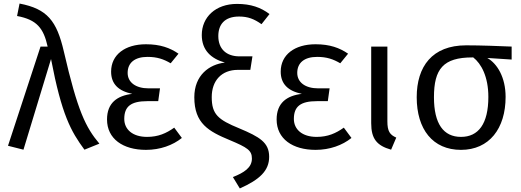

<svg xmlns="http://www.w3.org/2000/svg" viewBox="-20 -830 2932 1080"><path d="M90 -810 76 -740C188 -719 225 -671 248 -568H208L25 -10L112 12L267 -498C327 -184 379 -91 455 12L539 -22C462 -114 417 -203 339 -541C299 -713 246 -780 90 -810Z M801 -581C683 -581 605 -522 605 -427C605 -357 647 -318 724 -302C639 -292 582 -251 582 -158C582 -49 672 13 801 13C881 13 952 -13 1003 -54L960 -112C915 -80 870 -60 807 -60C726 -60 679 -102 679 -161C679 -231 716 -261 809 -261H870L880 -333H816C743 -333 698 -367 698 -420C698 -477 738 -510 810 -510C864 -510 901 -497 940 -474L984 -528C936 -561 881 -581 801 -581Z M1313 -808C1192 -808 1115 -733 1115 -633C1115 -548 1167 -500 1245 -478C1157 -468 1073 -407 1073 -283C1073 -135 1154 -91 1272 -42C1372 0 1397 16 1397 62C1397 113 1353 141 1290 166L1329 230C1441 180 1494 130 1494 52C1494 -29 1440 -60 1326 -108C1206 -157 1171 -187 1171 -284C1171 -376 1226 -437 1318 -437H1388L1400 -513H1327C1253 -513 1208 -555 1208 -627C1208 -691 1242 -737 1325 -737C1375 -737 1410 -723 1451 -694L1496 -751C1447 -788 1391 -808 1313 -808Z M1755 -581C1637 -581 1559 -522 1559 -427C1559 -357 1601 -318 1678 -302C1593 -292 1536 -251 1536 -158C1536 -49 1626 13 1755 13C1835 13 1906 -13 1957 -54L1914 -112C1869 -80 1824 -60 1761 -60C1680 -60 1633 -102 1633 -161C1633 -231 1670 -261 1763 -261H1824L1834 -333H1770C1697 -333 1652 -367 1652 -420C1652 -477 1692 -510 1764 -510C1818 -510 1855 -497 1894 -474L1938 -528C1890 -561 1835 -581 1755 -581Z M2159 -568H2068V-137C2068 -50 2099 -11 2180 12L2209 -56C2173 -72 2159 -91 2159 -148Z M2858 -568C2785 -571 2686 -575 2602 -575C2411 -575 2324 -456 2324 -283C2324 -103 2414 13 2573 13C2732 13 2824 -107 2824 -285C2824 -395 2777 -472 2721 -504L2858 -495ZM2573 -60C2475 -60 2421 -133 2421 -283C2421 -442 2473 -507 2637 -507H2642C2687 -472 2727 -399 2727 -285C2727 -133 2671 -60 2573 -60Z"/></svg>

Font: Glow Sans SC Normal Book
Style: Regular
Weight: 500
Designer: Ryoko NISHIZUKA (kana, bopomofo & ideographs); Paul D. Hunt (Latin, Greek & Cyrillic); Sandoll Communications, Soo-young
Version: Version 0.93